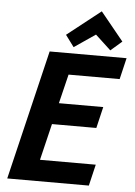

<svg xmlns="http://www.w3.org/2000/svg" viewBox="-61 -976 716 1022"><g transform="rotate(5 297.0 -465.0)"><path d="M17 0 183 -693H594L567 -579H294L256 -423H493L466 -309H229L182 -114H480L453 0ZM308 -727 262 -789 441 -930 564 -779 504 -727 421 -804Z"/></g></svg>

Font: Ubuntu Sans Mono
Style: Bold Italic
Weight: 700
Italic angle: -13.5°
Monospace: yes
Designer: Dalton Maag Ltd
Foundry: Dalton Maag Ltd
Version: Version 1.006